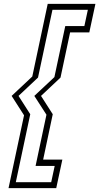

<svg xmlns="http://www.w3.org/2000/svg" viewBox="-20 -770 512 990"><path d="M136 -181 61.5 169.5H244L262 85.5H163.5L219.5 -178.5L157 -275.5L260.5 -372.5L316.5 -635.5H415L433 -719.5H250.5L176 -370L75.5 -275.5ZM252 -181 202.5 53H301.5L270 200H24L104 -175.5L40 -275.5L146.5 -375.5L226 -750H472L440.5 -603H341.5L292 -370L191.5 -275.5Z"/></svg>

Font: Tourney Light
Style: Italic
Weight: 300
Italic angle: -12°
Version: Version 1.015